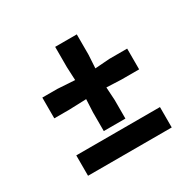

<svg xmlns="http://www.w3.org/2000/svg" viewBox="-135 -760 931 912"><g transform="rotate(-30 330.5 -304.0)"><path d="M271 -248.5 274.4 -319.3 180.2 -315.9H97.7V-429.7H180.2L274.4 -423.8L271 -496.6V-607.9H389.6V-496.6L385.3 -423.8L465.3 -429.7H563V-315.9H465.3L385.3 -319.3L389.6 -248.5V-146H271ZM100.1 -111.3H559.1V0.5H100.1Z"/></g></svg>

Font: Merriweather UltraBold
Style: Regular
Weight: 900
Designer: Eben Sorkin ( sorkintype@gmail.com )
Foundry: Eben Sorkin
Version: Version 1.570; ttfautohint (v1.3) -l 8 -r 32 -G 0 -x 0 -H 60